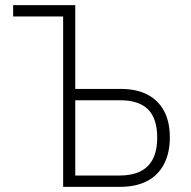

<svg xmlns="http://www.w3.org/2000/svg" viewBox="-20 -725 741 745"><path d="M225 0V-661H31V-705H272V-380H448Q510 -380 552 -358Q594 -336 616.5 -294.5Q639 -253 639 -192Q639 -131 616 -87.5Q593 -44 550 -22Q507 0 446 0ZM272 -44H444Q517 -44 553.5 -80.5Q590 -117 590 -191Q590 -265 554.5 -300.5Q519 -336 446 -336H272Z"/></svg>

Font: Nunito Sans 7pt Condensed ExtraLight
Style: Regular
Weight: 250
Width: 3
Designer: Vernon Adams
Foundry: Vernon Adams
Version: Version 3.101;gftools[0.9.27]